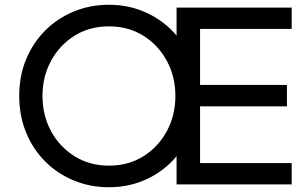

<svg xmlns="http://www.w3.org/2000/svg" viewBox="-20 -777 1288 809"><path d="M439 12Q360 12 291 -16.5Q222 -45 170.5 -96.5Q119 -148 90 -218.5Q61 -289 61 -373Q61 -457 90 -527Q119 -597 170.5 -648.5Q222 -700 291 -728.5Q360 -757 439 -757Q525 -757 599 -722.5Q673 -688 724 -627V-745H1209V-655H823V-419H1189V-329H823V-90H1209V0H724V-119Q673 -57 599 -22.5Q525 12 439 12ZM439 -79Q521 -79 584 -118.5Q647 -158 683 -224.5Q719 -291 719 -373Q719 -454 683 -520.5Q647 -587 584 -626.5Q521 -666 439 -666Q357 -666 294 -626.5Q231 -587 195 -520.5Q159 -454 159 -373Q159 -291 195 -224.5Q231 -158 294.5 -118.5Q358 -79 439 -79Z"/></svg>

Font: Pitagon Sans Text Medium
Style: Regular
Weight: 500
Designer: Travis Tran
Foundry: Pitagon
Version: Version 1.000; ttfautohint (v1.8.4.7-5d5b);gftools[0.9.26]